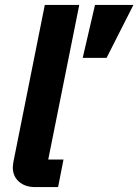

<svg xmlns="http://www.w3.org/2000/svg" viewBox="-20 -760 562 780"><path d="M216 0H122Q82 0 57 -22Q32 -44 32 -80Q32 -86 33 -92Q34 -98 35 -105L162 -740H302L176 -112H238ZM522 -740 413 -525H316L366 -740Z"/></svg>

Font: IBM Plex Sans Var
Style: Italic
Weight: 400
Italic angle: -11.31°
Designer: Mike Abbink, Paul van der Laan, Pieter van Rosmalen
Foundry: Bold Monday
Version: Version 1.001